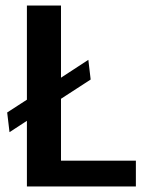

<svg xmlns="http://www.w3.org/2000/svg" viewBox="-20 -670 523 690"><path d="M199.2 -390.8V-650H76.7V-311.7L5.8 -265.8L14.2 -195L76.7 -235.8V0H468.3V-92.5H199.2V-315L305.8 -384.2L297.5 -455Z"/></svg>

Font: Boon SemiBold
Style: Regular
Weight: 600
Designer: Sungsit Sawaiwan
Foundry: FontUni
Version: Version 2.0